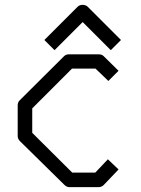

<svg xmlns="http://www.w3.org/2000/svg" viewBox="-20 -821 580 792"><path d="M469 -529 427 -487 374 -538H277L113 -374V-273L278 -109H373L425 -164L469 -122L408 -58Q399 -49 386 -49H266Q255 -49 245 -59L62 -239Q53 -248 53 -260V-386Q53 -399 61 -407L244 -589Q252 -597 265 -597H386Q400 -597 407 -590ZM184 -635 163 -656 300 -793Q308 -801 320 -801Q334 -801 342 -793L479 -656L458 -635L437 -614L321 -730L205 -614Z"/></svg>

Font: 3270 Nerd Font Mono
Style: Regular
Weight: 400
Monospace: yes
Version: Version 3.0.1;Nerd Fonts 3.0.0